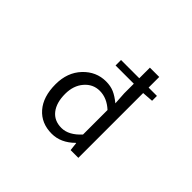

<svg xmlns="http://www.w3.org/2000/svg" viewBox="-168 -1059 1336 1336"><g transform="rotate(45 500.0 -391.5)"><path d="M626 -137.7V-378.9Q564.5 -435.5 494.1 -435.5Q427.7 -435.5 382.8 -383.3Q337.9 -331.1 337.9 -250Q337.9 -163.1 377 -113.3Q416 -63.5 487.3 -63.5Q558.6 -63.5 626 -137.7ZM799.8 -691.4V-643.6L717.8 -637.7V0H641.6L634.8 -61.5H631.8Q557.6 12.7 467.8 12.7Q365.2 12.7 304.2 -57.1Q243.2 -127 243.2 -250Q243.2 -366.2 312.5 -439.5Q381.8 -512.7 478.5 -512.7Q523.4 -512.7 558.1 -497.6Q592.8 -482.4 631.8 -450.2L626 -543V-637.7H446.3V-691.4H626V-795.9H717.8V-691.4Z"/></g></svg>

Font: Gen Shin Gothic Monospace Regular
Style: Regular
Weight: 400
Designer: [Source Han Sans]
Ryoko NISHIZUKA  (kana & ideographs); Paul D. Hunt (Latin, Greek & Cyrillic); Wenlong ZHANG  (bopomofo
Version: Version 1.002.20150607